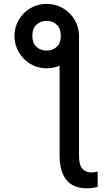

<svg xmlns="http://www.w3.org/2000/svg" viewBox="-20 -781 587 1005"><path d="M55.7 -592.3Q55.7 -639.2 78.4 -677.5Q101.1 -715.8 139.4 -738.3Q177.7 -760.7 224.6 -760.7Q271 -760.7 309.3 -738.3Q347.7 -715.8 370.6 -677.5Q393.6 -639.2 393.6 -592.3V32.7Q393.6 81.5 410.4 101.6Q427.2 121.6 459 121.6Q474.1 121.6 491.2 116.7V196.8Q480.5 200.7 463.6 202.6Q446.8 204.6 433.1 204.6Q362.8 204.6 327.4 160.6Q292 116.7 292 32.7V-437.5Q259.8 -423.3 224.6 -423.3Q177.7 -423.3 139.4 -446.3Q101.1 -469.2 78.4 -507.8Q55.7 -546.4 55.7 -592.3ZM224.6 -516.1Q254.9 -516.1 276.6 -535.4Q298.3 -554.7 298.3 -594.2Q298.3 -632.3 276.6 -652.1Q254.9 -671.9 224.6 -671.9Q192.9 -671.9 171.1 -652.1Q149.4 -632.3 149.4 -594.2Q149.4 -554.7 171.1 -535.4Q192.9 -516.1 224.6 -516.1Z"/></svg>

Font: Inter-Regular
Style: Regular
Weight: 400
Designer: Rasmus Andersson
Foundry: rsms
Version: Version 4.000;git-a52131595